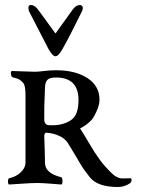

<svg xmlns="http://www.w3.org/2000/svg" viewBox="-20 -734 587 768"><path d="M157 -189Q158 -166 159 -129.5Q160 -93 160 -81Q161 -41 225 -25Q230 -23 230 -9.5Q230 4 225 4Q221 4 186 1Q151 -2 129 -2Q104 -2 63.5 1Q23 4 17 4Q12 4 12 -8Q12 -20 17 -21Q46 -28 62 -44Q82 -62 82 -85V-352Q82 -392 73 -402Q63 -413 56.5 -416.5Q50 -420 30 -425Q27 -426 25 -432Q23 -438 23.5 -444Q24 -450 29 -450Q43 -450 72 -448.5Q101 -447 120 -447Q131 -447 156.5 -450Q182 -453 204 -453Q282 -453 330 -421.5Q378 -390 378 -335Q378 -314 365.5 -287Q353 -260 343 -251Q323 -231 303 -222Q299 -221 303 -216Q315 -198 337.5 -159.5Q360 -121 379.5 -94.5Q399 -68 427 -41Q437 -31 446.5 -26.5Q456 -22 461.5 -21Q467 -20 481 -20.5Q495 -21 502 -21Q505 -21 506 -17Q507 -13 505 -8Q503 -3 500 -1Q478 14 451 14Q372 14 340 -24Q328 -39 318 -53Q308 -67 302 -77.5Q296 -88 280.5 -114Q265 -140 252 -161Q240 -179 222 -188Q197 -201 167 -203Q162 -204 159.5 -200Q157 -196 157 -189ZM157 -258Q157 -245 162 -239.5Q167 -234 171.5 -233.5Q176 -233 190 -233Q233 -233 263 -253Q294 -272 294 -334Q294 -424 204 -424Q178 -424 169.5 -414.5Q161 -405 160 -386Q156 -294 157 -258ZM132 -696 202 -600 271 -696Q284 -714 300 -714Q305 -714 308.5 -710Q312 -706 311 -700Q311 -695 308 -689Q255 -581 230 -538Q214 -509 202 -509Q190 -509 174 -538L96 -689Q94 -693 94 -700Q92 -714 104 -714Q118 -714 132 -696Z"/></svg>

Font: EB Garamond 12 All SC
Style: AllSC
Weight: 400
Version: Version 0.016 ; ttfautohint (v0.97) -l 8 -r 50 -G 200 -x 0 -